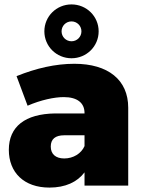

<svg xmlns="http://www.w3.org/2000/svg" viewBox="-20 -841 647 870"><path d="M304 -577C372 -577 427 -631 427 -699C427 -767 372 -821 304 -821C236 -821 181 -767 181 -699C181 -631 236 -577 304 -577ZM304 -744C329 -744 349 -724 349 -699C349 -674 329 -654 304 -654C279 -654 259 -674 259 -699C259 -724 279 -744 304 -744ZM317 -552C232 -552 144 -532 55 -496L105 -362C165 -388 226 -401 269 -401C331 -401 363 -374 363 -329V-327H230C93 -325 20 -267 20 -162C20 -60 88 9 204 9C276 9 330 -16 363 -60V0H561V-353C561 -479 470 -552 317 -552ZM271 -123C232 -123 210 -143 210 -177C210 -211 231 -228 271 -228H363V-179C348 -145 312 -123 271 -123Z"/></svg>

Font: Montserrat ExtraBold
Style: Regular
Weight: 800
Designer: Julieta Ulanovsky
Foundry: Julieta Ulanovsky
Version: Version 4.000